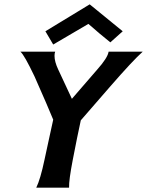

<svg xmlns="http://www.w3.org/2000/svg" viewBox="-20 -864 677 884"><path d="M545 -720 488 -669Q439 -708 387 -754Q352 -734 225 -659L189 -720L393 -844Q433 -812 545 -720ZM480 -626H637Q592 -586 485 -463Q440 -412 352 -310Q336 -237 315 -128Q297 -35 298 0H147Q166 -39 185 -129Q192 -160 205 -221.5Q218 -283 225 -313Q201 -372 139 -512Q92 -611 74 -626H234Q231 -618 231 -607Q231 -580 248 -544L311 -409L427 -543Q476 -598 480 -626Z"/></svg>

Font: GFS Neohellenic Rg
Style: Bold Italic
Weight: 700
Italic angle: -12°
Designer: Designed by Takis Katsoulidis and George D. Matthiopoulos.
Foundry: Designed by Takis Katsoulidis and George D. Matthiopoulos.
Version: Version 1.0